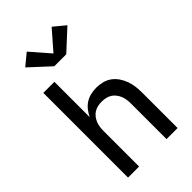

<svg xmlns="http://www.w3.org/2000/svg" viewBox="-289 -1082 1178 1178"><g transform="rotate(-45 300.0 -493.0)"><path d="M85 0V-735H181V-428Q191 -450 206.5 -470Q222 -490 243 -503.5Q264 -517 288.5 -522.5Q313 -528 337 -528Q364 -528 390 -521.5Q416 -515 437.5 -499.5Q459 -484 474.5 -461.5Q490 -439 499 -414Q508 -389 511.5 -363Q515 -337 515 -310V0H419V-310Q419 -327 416.5 -344Q414 -361 407.5 -376.5Q401 -392 390.5 -405.5Q380 -419 365.5 -428Q351 -437 334 -440.5Q317 -444 300 -444Q283 -444 266 -440.5Q249 -437 234.5 -428Q220 -419 209.5 -405.5Q199 -392 192.5 -376.5Q186 -361 183.5 -344Q181 -327 181 -310V0ZM248 -803 117 -924 192 -986 300 -862 408 -986 483 -924 352 -803Z"/></g></svg>

Font: Iosevka Custom Medium Extended
Style: Regular
Weight: 500
Width: 7
Monospace: yes
Designer: Belleve Invis
Foundry: Belleve Invis
Version: Version 11.2.4; ttfautohint (v1.8.4)